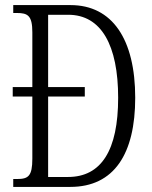

<svg xmlns="http://www.w3.org/2000/svg" viewBox="-20 -734 596 754"><path d="M32 0H256C429 0 511 -131 511 -350C511 -580 421 -714 257 -714H32V-683H46C89 -683 107 -673 107 -607V-392H30V-355H107V-111C107 -42 91 -31 47 -31H32ZM247 -39H169V-355H313V-392H169V-676H248C378 -676 444 -556 444 -350C444 -144 378 -39 247 -39Z"/></svg>

Font: Noto Serif Tamil ExtraCondensed Light
Style: Italic
Weight: 300
Width: 2
Italic angle: -12°
Designer: Indian Type Foundry, Tom Grace, and the Monotype Design Team
Foundry: Monotype Imaging Inc.
Version: Version 2.003